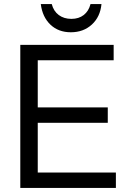

<svg xmlns="http://www.w3.org/2000/svg" viewBox="-20 -926 658 946"><path d="M166 -321H511V-397H166V-629H540V-705H80V0H551V-76H166ZM332 -833Q295 -833 269.5 -852Q244 -871 235 -906H181Q189 -842 228.5 -804.5Q268 -767 329 -767Q391 -767 432.5 -805Q474 -843 480 -906H426Q417 -871 392.5 -852Q368 -833 332 -833Z"/></svg>

Font: Geom Light
Style: Regular
Weight: 300
Version: Version 1.102